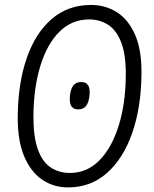

<svg xmlns="http://www.w3.org/2000/svg" viewBox="-20 -762 640 796"><path d="M262 15Q202.5 15 155 -17Q107.5 -49 80 -114.5Q52.5 -180 53.5 -280.5Q55 -418.5 91.2 -522.2Q127.5 -626 195 -683.8Q262.5 -741.5 357.5 -741.5Q417 -741.5 464.8 -711.2Q512.5 -681 540.2 -617.5Q568 -554 566.5 -453.5Q565 -316 528 -210.2Q491 -104.5 423.5 -44.8Q356 15 262 15ZM270 -45Q341 -45 392.2 -97.2Q443.5 -149.5 472 -240.8Q500.5 -332 501.5 -448Q502.5 -535 482.5 -586.2Q462.5 -637.5 427.8 -659.5Q393 -681.5 349.5 -681.5Q278 -681.5 226.8 -630.8Q175.5 -580 147.8 -490.5Q120 -401 118.5 -284Q118 -196.5 136.5 -144Q155 -91.5 189.5 -68.2Q224 -45 270 -45ZM304.5 -308.5Q283.5 -308.5 275.2 -322.8Q267 -337 270 -365.5Q273 -393.5 284.2 -407.8Q295.5 -422 316.5 -422Q337.5 -422 345.8 -407.8Q354 -393.5 351 -365.5Q348 -337 336.8 -322.8Q325.5 -308.5 304.5 -308.5Z"/></svg>

Font: Spline Sans Mono Light
Style: Italic
Weight: 300
Italic angle: -4°
Monospace: yes
Version: Version 1.004